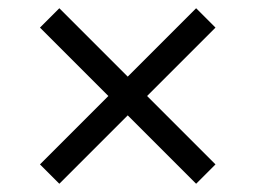

<svg xmlns="http://www.w3.org/2000/svg" viewBox="-20 -508 620 466"><path d="M124 -62 77 -109 243 -275 77 -441 124 -488 290 -322 456 -488 503 -441 337 -275 503 -109 456 -62 290 -228Z"/></svg>

Font: Sometype Mono
Style: Regular
Weight: 400
Monospace: yes
Designer: Ryoichi Tsunekawa
Foundry: Dharma Type
Version: Version 1.000; ttfautohint (v1.8.3)